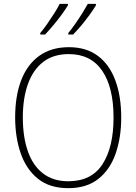

<svg xmlns="http://www.w3.org/2000/svg" viewBox="-20 -971 711 1001"><path d="M612 -358Q612 -254 583 -170.5Q554 -87 493 -38.5Q432 10 336 10Q239 10 178 -39Q117 -88 88 -171.5Q59 -255 59 -359Q59 -472 91 -554Q123 -636 185.5 -680.5Q248 -725 339 -725Q430 -725 490.5 -679.5Q551 -634 581.5 -551.5Q612 -469 612 -358ZM99 -359Q99 -258 125 -183Q151 -108 204 -67Q257 -26 336 -26Q457 -26 514.5 -115Q572 -204 572 -358Q572 -516 512.5 -602.5Q453 -689 339 -689Q258 -689 205 -648Q152 -607 125.5 -532.5Q99 -458 99 -359ZM480 -943Q468 -923 448 -895Q428 -867 404.5 -839Q381 -811 361 -791H336V-799Q353 -819 372.5 -847Q392 -875 409.5 -903Q427 -931 438 -951H480ZM334 -943Q322 -923 302 -895.5Q282 -868 258.5 -840Q235 -812 215 -791H190V-799Q207 -819 226.5 -847Q246 -875 263.5 -902.5Q281 -930 291 -951H334Z"/></svg>

Font: Noto Sans Khmer UI SemiCondensed ExtraLight
Style: Regular
Weight: 200
Width: 4
Designer: Danh Hong and the Monotype Design Team
Foundry: Monotype Imaging Inc.
Version: Version 2.002; ttfautohint (v1.8.4.7-5d5b)